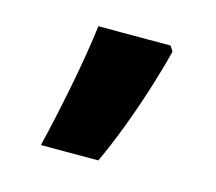

<svg xmlns="http://www.w3.org/2000/svg" viewBox="-53 -290 437 388"><g transform="rotate(15 166.0 -96.0)"><path d="M261 -227 268 -216Q259 -180 245 -135.5Q231 -91 214 -46Q197 -1 180 35H60Q75 -27 89 -98.5Q103 -170 110 -227Z"/></g></svg>

Font: Noto Sans Kannada UI ExtraBold
Style: Regular
Weight: 800
Designer: Jelle Bosma - Monotype Design Team
Foundry: Monotype Imaging Inc.
Version: Version 2.005; ttfautohint (v1.8.4.7-5d5b)